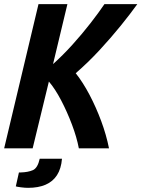

<svg xmlns="http://www.w3.org/2000/svg" viewBox="-27 -713 680 923"><path d="M-7 0 158 -693H297L228 -405Q275 -447 321.5 -498.5Q368 -550 408 -601.5Q448 -653 475 -693H633Q600 -647 553.5 -589.5Q507 -532 452 -472.5Q397 -413 337 -361Q372 -317 403.5 -257Q435 -197 459.5 -131Q484 -65 497 0H352Q342 -53 319 -114Q296 -175 267 -230.5Q238 -286 208 -321L130 0ZM108 190Q93 190 74 187.5Q55 185 49 183L64 116H73Q108 115 131 105Q154 95 164 50H271Q267 98 247 129Q227 160 192 175Q157 190 108 190Z"/></svg>

Font: Ubuntu Sans Mono
Style: Italic
Weight: 400
Italic angle: -13.5°
Monospace: yes
Designer: Dalton Maag Ltd
Foundry: Dalton Maag Ltd
Version: Version 1.006